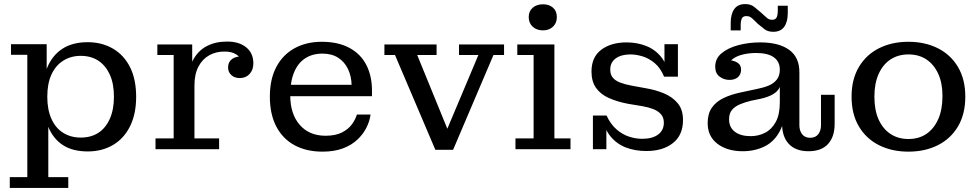

<svg xmlns="http://www.w3.org/2000/svg" viewBox="-20 -732 4807 942"><path d="M411 11Q336 11 288 -20.5Q240 -52 216 -112Q192 -172 192 -257L187 -258Q187 -341 212 -401Q237 -461 286.5 -493Q336 -525 410 -525Q480 -525 534 -493.5Q588 -462 618 -402.5Q648 -343 648 -257Q648 -173 618 -112.5Q588 -52 534 -20.5Q480 11 411 11ZM376 -57Q426 -57 462 -80Q498 -103 518.5 -148.5Q539 -194 539 -257Q539 -322 518.5 -366.5Q498 -411 462 -434.5Q426 -458 376 -458Q328 -458 290.5 -434.5Q253 -411 232.5 -366.5Q212 -322 212 -257Q212 -194 232.5 -148.5Q253 -103 290.5 -80Q328 -57 376 -57ZM28 190V137H114V-463H34V-515H209V-342L199 -258L217 -150V137H315V190Z M743 0V-53H832V-462H752V-514H923V-342L934 -344V-53H1055V0ZM900 -312Q901 -388 926 -435.5Q951 -483 994 -505.5Q1037 -528 1092 -528Q1151 -529 1187 -500.5Q1223 -472 1223 -421Q1223 -389 1204.5 -369Q1186 -349 1157 -349Q1130 -349 1114.5 -364Q1099 -379 1099 -401Q1099 -428 1118.5 -442.5Q1138 -457 1175 -455L1166 -419Q1164 -448 1140.5 -464Q1117 -480 1079 -479Q1039 -479 1006 -460.5Q973 -442 953.5 -405Q934 -368 934 -312Z M1562 12Q1484 12 1426 -19Q1368 -50 1336 -110.5Q1304 -171 1304 -258Q1304 -344 1336 -404Q1368 -464 1425.5 -495.5Q1483 -527 1559 -527L1562 -469Q1513 -469 1477.5 -446Q1442 -423 1423 -377.5Q1404 -332 1404 -264Q1404 -173 1450.5 -119.5Q1497 -66 1577 -66Q1626 -66 1657.5 -82Q1689 -98 1706.5 -122Q1724 -146 1731 -170H1798Q1794 -138 1778 -106Q1762 -74 1733.5 -47Q1705 -20 1662.5 -4Q1620 12 1562 12ZM1352 -260V-316H1705L1805 -288V-260ZM1705 -316Q1704 -358 1687.5 -393Q1671 -428 1639.5 -448.5Q1608 -469 1562 -469L1559 -527Q1639 -527 1694.5 -497Q1750 -467 1777.5 -413Q1805 -359 1805 -288Z M2116 3 1918 -462H1866V-514H2122V-462H2027L2190 -63H2159L2327 -462H2232V-514H2453V-462H2401L2203 3Z M2509 0V-53H2598V-462H2518V-514H2700V-53H2779V0ZM2644 -583Q2613 -583 2593.5 -601Q2574 -619 2574 -648Q2574 -677 2593.5 -694Q2613 -711 2644 -711Q2674 -711 2693 -694.5Q2712 -678 2712 -648Q2712 -619 2693 -601Q2674 -583 2644 -583Z M3151 9Q3096 9 3050.5 -8.5Q3005 -26 2974 -64.5Q2943 -103 2933 -165H2956Q2976 -122 3005 -97Q3034 -72 3066.5 -61.5Q3099 -51 3131 -51Q3181 -51 3209 -72Q3237 -93 3237 -130Q3237 -156 3222.5 -172Q3208 -188 3184.5 -197Q3161 -206 3132 -211L3060 -223Q3008 -233 2967.5 -251Q2927 -269 2904.5 -300.5Q2882 -332 2882 -381Q2882 -452 2930 -488Q2978 -524 3054 -524Q3105 -524 3149 -507Q3193 -490 3223 -453.5Q3253 -417 3261 -356H3238Q3221 -398 3192.5 -422Q3164 -446 3132.5 -455.5Q3101 -465 3073 -465Q3028 -465 3001 -445.5Q2974 -426 2974 -391Q2974 -366 2986.5 -351Q2999 -336 3022.5 -327Q3046 -318 3078 -312L3149 -299Q3197 -291 3238.5 -273.5Q3280 -256 3305.5 -225Q3331 -194 3331 -143Q3331 -69 3281.5 -30Q3232 9 3151 9ZM2889 0V-165H2933L2955 -131V0ZM3261 -356 3240 -390V-515H3306V-356Z M3559 -340Q3532 -340 3510.5 -356Q3489 -372 3489 -405Q3489 -445 3520.5 -471Q3552 -497 3602.5 -510.5Q3653 -524 3710 -524Q3802 -524 3852.5 -487Q3903 -450 3902 -375L3806 -390Q3806 -430 3776.5 -451Q3747 -472 3689 -472Q3654 -472 3622 -464Q3590 -456 3570 -438.5Q3550 -421 3547 -391L3546 -438Q3578 -437 3597.5 -425Q3617 -413 3616 -388Q3615 -366 3600 -353Q3585 -340 3559 -340ZM3947 10Q3884 10 3850.5 -25.5Q3817 -61 3817 -125V-159H3806V-305H3800L3806 -349V-390L3902 -375V-117Q3902 -91 3915.5 -73.5Q3929 -56 3955 -56Q3981 -56 3994.5 -73.5Q4008 -91 4008 -117V-267H4075V-124Q4075 -61 4042.5 -25.5Q4010 10 3947 10ZM3624 10Q3548 10 3500 -26.5Q3452 -63 3452 -128Q3452 -174 3472.5 -203.5Q3493 -233 3529 -250.5Q3565 -268 3612 -278L3696 -296Q3727 -302 3752 -312.5Q3777 -323 3791.5 -342Q3806 -361 3806 -390L3809 -305H3806Q3796 -283 3771.5 -269Q3747 -255 3710 -247L3666 -238Q3636 -231 3611 -220.5Q3586 -210 3571.5 -193Q3557 -176 3557 -147Q3557 -107 3585.5 -85.5Q3614 -64 3663 -64Q3701 -64 3733.5 -80.5Q3766 -97 3786 -133.5Q3806 -170 3806 -230L3834 -227Q3834 -142 3806.5 -89.5Q3779 -37 3731 -13.5Q3683 10 3624 10ZM3774 -576Q3747 -576 3730.5 -589Q3714 -602 3697 -616L3684 -629L3713 -671L3726 -659Q3737 -649 3745.5 -642Q3754 -635 3769 -635Q3784 -635 3790 -646Q3796 -657 3796 -680V-704H3845V-668Q3845 -625 3827.5 -600.5Q3810 -576 3774 -576ZM3565 -619Q3565 -663 3582.5 -687.5Q3600 -712 3636 -712Q3663 -712 3680 -698.5Q3697 -685 3713 -671L3726 -659L3697 -616L3684 -629Q3674 -639 3665 -646Q3656 -653 3641 -653Q3626 -653 3620 -642Q3614 -631 3614 -607V-583H3565Z M4437 12Q4356 12 4293 -19.5Q4230 -51 4194 -111.5Q4158 -172 4158 -258Q4158 -343 4194 -403.5Q4230 -464 4293 -495.5Q4356 -527 4437 -527Q4518 -527 4581 -495.5Q4644 -464 4680 -403.5Q4716 -343 4716 -258Q4716 -172 4680 -111.5Q4644 -51 4581 -19.5Q4518 12 4437 12ZM4437 -50Q4488 -50 4525 -75Q4562 -100 4583 -147Q4604 -194 4604 -261Q4604 -325 4583 -370.5Q4562 -416 4525 -440.5Q4488 -465 4437 -465Q4387 -465 4349.5 -440.5Q4312 -416 4291 -369.5Q4270 -323 4270 -258Q4270 -191 4291 -145Q4312 -99 4349.5 -74.5Q4387 -50 4437 -50Z"/></svg>

Font: Montagu Slab 24pt
Style: Regular
Weight: 400
Designer: Florian Karsten
Foundry: Florian Karsten
Version: Version 1.000